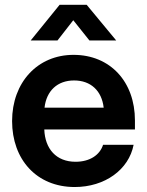

<svg xmlns="http://www.w3.org/2000/svg" viewBox="-20 -751 598 783"><path d="M284.7 11.7C407.7 11.7 505.4 -59.1 524.9 -160.6H400.4C387.2 -119.1 346.7 -91.3 288.1 -91.3C209.5 -91.3 163.6 -143.6 160.6 -223.1H530.3V-259.8C530.3 -417.5 429.7 -527.3 279.8 -527.3C132.8 -527.3 29.3 -414.6 29.3 -257.3C29.3 -101.1 128.9 11.7 284.7 11.7ZM214.4 -585.9 278.8 -668.5 344.7 -585.9H453.6V-586.4L333.5 -731.4H223.1L105.5 -586.4V-585.9ZM161.6 -312C169.4 -380.9 214.4 -422.9 282.2 -422.9C350.1 -422.9 395 -380.9 402.8 -312Z"/></svg>

Font: Raveo Display Display SemiBold
Style: Regular
Weight: 600
Designer: Jakub Foglar, Rasmus Andersson (Inter)
Foundry: Jakubfoglar.com
Version: Version 1.100;Glyphs 3.2.3 (3260)